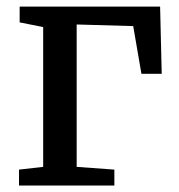

<svg xmlns="http://www.w3.org/2000/svg" viewBox="-20 -576 555 596"><path d="M41 -555.5H477L482 -347H419L393.5 -495L218 -500V-58L335 -49.5V0H39V-49.5L114 -58V-492L41 -506.5Z"/></svg>

Font: Merriweather
Style: Regular
Weight: 400
Designer: Eben Sorkin
Foundry: Eben Sorkin
Version: Version 2.100; ttfautohint (v1.7.19-72a1) -l 8 -r 50 -G 200 